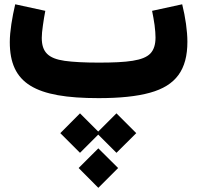

<svg xmlns="http://www.w3.org/2000/svg" viewBox="-20 -460 924 900"><path d="M692.9 -409.2C697.3 -388.2 701.2 -365.7 704.6 -342.3C707.5 -318.8 709 -299.3 709 -284.2C709 -250.5 700.7 -225.6 684.6 -209C651.9 -175.3 577.6 -166.5 442.4 -166.5C375 -166.5 321.8 -169.4 283.2 -174.8C205.6 -186 175.8 -216.3 175.8 -282.7C175.8 -297.9 177.7 -317.4 181.2 -341.3C184.6 -365.2 188 -387.7 192.4 -409.2L51.3 -439.9C37.1 -378.9 25.9 -313 25.9 -262.7C25.9 -68.4 144 0 442.4 0C541.5 0 622.1 -8.3 683.1 -25.4C805.2 -59.1 858.4 -133.8 858.4 -264.2C858.4 -314.5 849.1 -379.4 834 -439.9ZM355 256.3 440.4 170.9 525.9 256.3 618.7 164.1 525.9 71.3 440.4 156.7 355 71.3 262.7 164.1ZM440.9 420.4 533.7 327.6 440.9 235.4 348.6 327.6Z"/></svg>

Font: Estedad ExtraBold
Style: Regular
Weight: 800
Designer: Amin Abedi
Version: Version 7.3